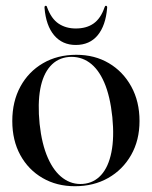

<svg xmlns="http://www.w3.org/2000/svg" viewBox="-20 -634 525 664"><path d="M244 -444.5Q307.5 -444.5 356.5 -415.5Q405.5 -386.5 434 -334.8Q462.5 -283 462.5 -215.5Q462.5 -149 433.5 -98Q404.5 -47 354.2 -18.5Q304 10 239 10Q176 10 127 -18.5Q78 -47 50.2 -97.8Q22.5 -148.5 22.5 -215.5Q22.5 -283 50.5 -334.5Q78.5 -386 128.5 -415.2Q178.5 -444.5 244 -444.5ZM267 2Q304.5 -1 329.8 -28.8Q355 -56.5 365.2 -107.2Q375.5 -158 368.5 -229Q361 -301.5 340.5 -348.8Q320 -396 288.8 -418Q257.5 -440 218 -437Q179 -433.5 153.8 -405Q128.5 -376.5 119.2 -326Q110 -275.5 117 -205.5Q124.5 -135.5 145.5 -88Q166.5 -40.5 197.8 -17.8Q229 5 267 2ZM242 -535.5Q279.5 -535.5 304 -553Q328.5 -570.5 341.5 -608.5Q343 -614 346.5 -614Q348.5 -614 349.8 -612.2Q351 -610.5 350.5 -606.5Q345.5 -545.5 317.8 -512Q290 -478.5 242 -478.5Q195.5 -478.5 167.2 -512Q139 -545.5 134 -606.5Q133.5 -610.5 134.8 -612.2Q136 -614 138 -614Q142 -614 143 -608.5Q157.5 -569 182.8 -552.2Q208 -535.5 242 -535.5Z"/></svg>

Font: Fraunces 120pt
Style: Regular
Weight: 400
Version: Version 1.000;[b76b70a41]